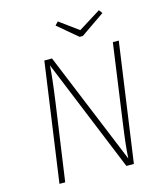

<svg xmlns="http://www.w3.org/2000/svg" viewBox="-126 -969 917 1064"><g transform="rotate(-15 332.5 -436.5)"><path d="M509 0H466L201 -648Q198 -585 176 -429L115 0H82L178 -682H222L487 -37Q490 -105 509 -238L571 -682H605ZM557 -853 419 -758H401L288 -853L306 -872L414 -793L542 -873Z"/></g></svg>

Font: FiraGO UltraLight
Style: Italic
Weight: 200
Italic angle: -8°
Designer: bBox Type GmbH
Foundry: bBox Type GmbH
Version: Version 1.001